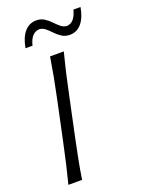

<svg xmlns="http://www.w3.org/2000/svg" viewBox="-171 -1004 790 1078"><g transform="rotate(-20 224.0 -465.0)"><path d="M43 0Q58.5 -60 71.2 -115.2Q84 -170.5 98 -237L148 -472.5Q162.5 -540.5 173 -596.8Q183.5 -653 193 -713H275Q259.5 -653 246.5 -596.8Q233.5 -540.5 219.5 -472.5L169.5 -237Q155.5 -170.5 144.8 -115.2Q134 -60 125 0ZM340 -788.5Q312.5 -788.5 292.5 -801.5Q272.5 -814.5 256.2 -831.8Q240 -849 223.8 -862.5Q207.5 -876 187.5 -877Q138 -874 121 -803H79Q90 -864.5 118.2 -897Q146.5 -929.5 189 -929.5Q216 -929.5 236 -916.5Q256 -903.5 272.5 -886.2Q289 -869 305.2 -855.5Q321.5 -842 341.5 -841Q388 -844 406 -915H448.5Q438 -854 410 -821.2Q382 -788.5 340 -788.5Z"/></g></svg>

Font: Commissioner Flair Light
Style: Italic
Weight: 300
Italic angle: -12°
Designer: Kostas Bartsokas
Foundry: Kostas Bartsokas
Version: Version 1.000; ttfautohint (v1.8.3)